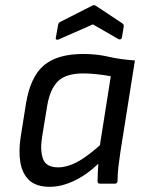

<svg xmlns="http://www.w3.org/2000/svg" viewBox="-20 -708 568 740"><path d="M172 12Q120 12 93 -13Q66 -38 58.5 -82Q51 -126 60 -182L80 -308Q97 -412 149 -456Q201 -500 301 -500Q353 -500 397.5 -489.5Q442 -479 500 -475L444 -122Q440 -95 436.5 -66.5Q433 -38 433 -10Q433 0 421 0H366Q356 0 356 -10Q356 -26 357 -43Q358 -60 359 -77Q313 -33 264.5 -10.5Q216 12 172 12ZM204 -63Q238 -63 275.5 -82.5Q313 -102 365 -148L407 -414Q383 -419 353 -422Q323 -425 301 -425Q234 -425 203.5 -395Q173 -365 162 -301L142 -179Q134 -127 146 -95Q158 -63 204 -63ZM206 -556Q201 -554 197.5 -555.5Q194 -557 195 -562L204 -612Q205 -617 207 -619.5Q209 -622 213 -624L335 -686Q342 -690 349 -686L450 -619Q458 -614 457 -606L450 -564Q449 -559 445.5 -557Q442 -555 437 -557L338 -614Z"/></svg>

Font: Sofia Sans Hairline
Style: Italic
Weight: 1
Italic angle: -9°
Designer: Botio Nikoltchev, Ani Petrova
Foundry: lettersoup
Version: Version 4.102